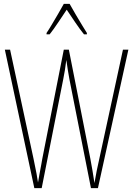

<svg xmlns="http://www.w3.org/2000/svg" viewBox="-20 -970 687 990"><path d="M642 -714 485 0H449L338 -561Q333 -588 330 -607.5Q327 -627 322 -661Q318 -627 314.5 -607.5Q311 -588 306 -561L195 0H157L5 -714H32L153 -151Q163 -105 168.5 -74Q174 -43 176 -29Q180 -52 184.5 -77Q189 -102 193 -122.5Q197 -143 198 -151L309 -714H335L446 -151Q453 -115 457 -89.5Q461 -64 467 -26Q473 -61 479 -91Q485 -121 492 -151L614 -714ZM339 -950Q352 -927 370.5 -895Q389 -863 405.5 -836.5Q422 -810 428 -800V-793H413Q392 -819 368 -854.5Q344 -890 324 -920Q305 -892 280.5 -855Q256 -818 236 -793H220V-800Q231 -816 247 -843Q263 -870 280 -899Q297 -928 309 -950Z"/></svg>

Font: Noto Sans Telugu ExtraCondensed Thin
Style: Regular
Weight: 100
Width: 2
Designer: Jelle Bosma - Monotype Design Team
Foundry: Monotype Imaging Inc.
Version: Version 2.005; ttfautohint (v1.8.4.7-5d5b)